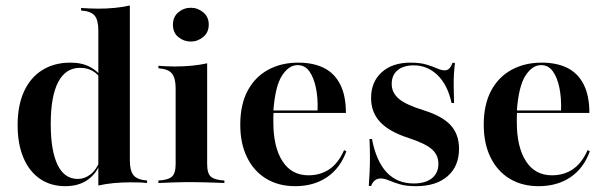

<svg xmlns="http://www.w3.org/2000/svg" viewBox="-20 -651 2156 683"><path d="M329.8 8.9V-542.7Q329.8 -579.8 316.5 -595.6Q303.2 -611.3 268.5 -613.7V-622.6Q283.9 -621.8 298 -621Q312.1 -620.2 328.2 -620.2Q359.7 -620.2 388.7 -623Q417.7 -625.8 441.9 -631.5V-79.8Q441.9 -43.5 455.2 -27.4Q468.5 -11.3 503.2 -8.9V0Q487.9 -1.6 473.8 -2Q459.7 -2.4 444.4 -2.4Q412.9 -2.4 383.9 0.4Q354.8 3.2 329.8 8.9ZM212.1 11.3Q160.5 11.3 122.2 -14.9Q83.9 -41.1 63.3 -89.9Q42.7 -138.7 42.7 -205.6Q42.7 -275.8 65.3 -325.4Q87.9 -375 130.2 -401.6Q172.6 -428.2 230.6 -428.2Q271.8 -428.2 300.8 -412.5Q329.8 -396.8 339.5 -377.4L337.9 -370.2Q329.8 -386.3 310.5 -398Q291.1 -409.7 264.5 -409.7Q213.7 -409.7 187.1 -359.3Q160.5 -308.9 160.5 -209.7Q160.5 -115.3 184.7 -64.9Q208.9 -14.5 256.5 -14.5Q281.5 -14.5 302.4 -31Q323.4 -47.6 335.5 -79.8L337.1 -71.8Q322.6 -32.3 290.7 -10.5Q258.9 11.3 212.1 11.3Z M543.5 0V-8.9Q577.4 -10.5 591.1 -22.2Q604.8 -33.9 604.8 -66.9V-337.1Q604.8 -372.6 591.9 -389.1Q579 -405.6 543.5 -408.1V-416.9Q557.3 -416.1 571.4 -415.3Q585.5 -414.5 599.2 -414.5Q633.1 -414.5 662.5 -417.3Q691.9 -420.2 716.9 -425.8V-66.9Q716.9 -33.1 731 -21.8Q745.2 -10.5 778.2 -8.9V0Q767.7 -0.8 748.8 -1.2Q729.8 -1.6 707.3 -2.4Q684.7 -3.2 662.1 -3.2Q629 -3.2 594.8 -2Q560.5 -0.8 543.5 0ZM658.9 -503.2Q633.9 -503.2 614.5 -519Q595.2 -534.7 595.2 -562.9Q595.2 -591.1 614.5 -607.3Q633.9 -623.4 658.9 -623.4Q683.1 -623.4 702.8 -607.3Q722.6 -591.1 722.6 -563.7Q722.6 -535.5 702.8 -519.4Q683.1 -503.2 658.9 -503.2Z M1029.8 11.3Q971 11.3 927 -15.3Q883.1 -41.9 858.9 -91.1Q834.7 -140.3 834.7 -207.3Q834.7 -279 860.9 -328.2Q887.1 -377.4 933.9 -402.8Q980.6 -428.2 1041.1 -428.2Q1093.5 -428.2 1131.5 -409.7Q1169.4 -391.1 1189.9 -351.2Q1210.5 -311.3 1210.5 -249.2H914.5L913.7 -258.1H1109.7Q1111.3 -303.2 1103.6 -339.5Q1096 -375.8 1080.2 -397.6Q1064.5 -419.4 1038.7 -419.4Q1007.3 -419.4 983.1 -381.9Q958.9 -344.4 952.4 -256.5L953.2 -254.8Q952.4 -245.2 952.4 -235.5Q952.4 -225.8 952.4 -215.3Q952.4 -128.2 984.7 -77.8Q1016.9 -27.4 1077.4 -27.4Q1120.2 -27.4 1152 -49.2Q1183.9 -71 1204 -116.9L1212.1 -112.9Q1190.3 -52.4 1143.1 -20.6Q1096 11.3 1029.8 11.3Z M1459.7 11.3Q1425 11.3 1402 4.4Q1379 -2.4 1363.3 -9.3Q1347.6 -16.1 1333.9 -16.1Q1310.5 -16.1 1300 10.5H1291.9Q1293.5 -13.7 1294.8 -38.3Q1296 -62.9 1296 -91.9Q1296 -121 1294.4 -156.5H1303.2Q1318.5 -77.4 1355.6 -37.9Q1392.7 1.6 1451.6 1.6Q1493.5 1.6 1516.5 -16.9Q1539.5 -35.5 1539.5 -68.5Q1539.5 -100 1515.7 -120.6Q1491.9 -141.1 1434.7 -159.7Q1364.5 -182.3 1332.3 -216.9Q1300 -251.6 1300 -302.4Q1300 -359.7 1337.9 -394Q1375.8 -428.2 1440.3 -428.2Q1472.6 -428.2 1495.2 -421.8Q1517.7 -415.3 1533.9 -408.1Q1550 -400.8 1562.1 -400.8Q1571.8 -400.8 1578.2 -407.3Q1584.7 -413.7 1589.5 -427.4H1598.4Q1596 -407.3 1594.8 -387.1Q1593.5 -366.9 1594 -342.7Q1594.4 -318.5 1595.2 -284.7H1586.3Q1572.6 -348.4 1536.7 -383.5Q1500.8 -418.5 1451.6 -418.5Q1415.3 -418.5 1394.4 -401.2Q1373.4 -383.9 1373.4 -352.4Q1373.4 -321 1398.8 -299.6Q1424.2 -278.2 1486.3 -258.9Q1552.4 -238.7 1582.7 -206Q1612.9 -173.4 1612.9 -121.8Q1612.9 -59.7 1572.2 -24.2Q1531.5 11.3 1459.7 11.3Z M1896 11.3Q1837.1 11.3 1793.1 -15.3Q1749.2 -41.9 1725 -91.1Q1700.8 -140.3 1700.8 -207.3Q1700.8 -279 1727 -328.2Q1753.2 -377.4 1800 -402.8Q1846.8 -428.2 1907.3 -428.2Q1959.7 -428.2 1997.6 -409.7Q2035.5 -391.1 2056 -351.2Q2076.6 -311.3 2076.6 -249.2H1780.6L1779.8 -258.1H1975.8Q1977.4 -303.2 1969.8 -339.5Q1962.1 -375.8 1946.4 -397.6Q1930.6 -419.4 1904.8 -419.4Q1873.4 -419.4 1849.2 -381.9Q1825 -344.4 1818.5 -256.5L1819.4 -254.8Q1818.5 -245.2 1818.5 -235.5Q1818.5 -225.8 1818.5 -215.3Q1818.5 -128.2 1850.8 -77.8Q1883.1 -27.4 1943.5 -27.4Q1986.3 -27.4 2018.1 -49.2Q2050 -71 2070.2 -116.9L2078.2 -112.9Q2056.5 -52.4 2009.3 -20.6Q1962.1 11.3 1896 11.3Z"/></svg>

Font: Playfair 144pt
Style: Bold
Weight: 700
Version: Version 2.001;gftools[0.9.30]